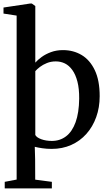

<svg xmlns="http://www.w3.org/2000/svg" viewBox="-24 -839 619 1096"><path d="M3 236.5V199L71 186V-750L-4 -761.5V-796L149 -819H157.5L177.5 -804.5V-481.5Q191 -497 213.5 -513.5Q236 -530 267 -541.5Q298 -553 335.5 -553Q395 -553 442.2 -524.8Q489.5 -496.5 517.2 -438.2Q545 -380 545 -290Q545 -225.5 525.2 -170.5Q505.5 -115.5 469.2 -74.8Q433 -34 382.5 -11.5Q332 11 271 11Q242.5 11 217.2 7.2Q192 3.5 174.5 -1L176.5 69.5L177 186.5L272 199V236.5ZM272 -34.5Q318.5 -34.5 353.2 -61Q388 -87.5 407.5 -141.2Q427 -195 428 -275.5Q428.5 -332.5 418 -373Q407.5 -413.5 389 -439.2Q370.5 -465 346.5 -476.8Q322.5 -488.5 294.5 -488.5Q267 -488.5 244 -479.2Q221 -470 204 -457Q187 -444 177.5 -433V-68.5Q185 -54 211.8 -44.2Q238.5 -34.5 272 -34.5Z"/></svg>

Font: Merriweather 60pt Medium
Style: Regular
Weight: 500
Version: Version 2.100